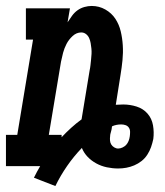

<svg xmlns="http://www.w3.org/2000/svg" viewBox="-35 -558 555 645"><path d="M151 67 79 39Q84 29 89 19.5Q94 10 100 0H-15V-105H23L76 -425H52V-530H200L192 -483Q199 -494 207 -505Q215 -516 225.5 -523.5Q236 -531 248.5 -534.5Q261 -538 273 -538Q298 -538 319 -526Q340 -514 352.5 -495Q365 -476 370.5 -453Q376 -430 377.5 -405.5Q379 -381 376.5 -356Q374 -331 370 -307L354 -206Q360 -206 366.5 -206.5Q373 -207 379 -207Q402 -207 424 -200Q446 -193 460.5 -176.5Q475 -160 479 -137Q483 -114 480 -91Q477 -77 472.5 -64Q468 -51 460 -38.5Q452 -26 440.5 -17Q429 -8 416 -2.5Q403 3 389.5 5.5Q376 8 362 8Q343 8 324 4Q305 0 288.5 -9Q272 -18 259.5 -31Q247 -44 240 -61Q213 -33 190.5 -0.5Q168 32 151 67ZM172 -97Q187 -113 204 -128.5Q221 -144 239 -157L266 -321Q268 -330 269 -339.5Q270 -349 271 -358.5Q272 -368 272.5 -377Q273 -386 272 -395.5Q271 -405 269.5 -413.5Q268 -422 264.5 -430Q261 -438 254 -443.5Q247 -449 238 -449Q222 -449 209 -437Q196 -425 188.5 -410.5Q181 -396 177 -381Q173 -366 170 -351L129 -105H172ZM362 -59Q369 -59 376.5 -62.5Q384 -66 389 -71.5Q394 -77 397 -84.5Q400 -92 401 -100Q402 -107 402 -115Q402 -123 398 -129Q394 -135 387 -137.5Q380 -140 372 -140Q364 -140 356.5 -138.5Q349 -137 342 -134L341 -132Q341 -128 340 -124Q339 -120 338 -116Q337 -112 336 -108.5Q335 -105 335 -101Q334 -94 334.5 -86.5Q335 -79 338.5 -73Q342 -67 348.5 -63Q355 -59 362 -59Z"/></svg>

Font: Iosevka Slab Extrabold Oblique
Style: Regular
Weight: 800
Italic angle: -9°
Monospace: yes
Designer: Belleve Invis
Foundry: Belleve Invis
Version: Version 11.1.1; ttfautohint (v1.8.3)